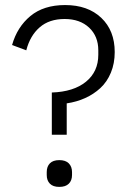

<svg xmlns="http://www.w3.org/2000/svg" viewBox="-20 -730 510 760"><path d="M185.1 -196.8V-363.8Q271.5 -366.7 320.3 -406.5Q369.1 -446.3 369.1 -513.2V-530.8Q369.1 -586.4 332.8 -620.6Q296.4 -654.8 235.8 -654.8Q174.8 -654.8 137 -621.8Q99.1 -588.9 84 -530.8L27.8 -551.8Q47.9 -623 100.3 -666.5Q152.8 -710 237.8 -710Q327.6 -710 380.9 -659.4Q434.1 -608.9 434.1 -523.9Q434.1 -479 418.9 -442.4Q403.8 -405.8 377.2 -381.3Q350.6 -356.9 317.1 -341.8Q283.7 -326.7 244.1 -320.8V-196.8ZM165 -37.1V-48.8Q165 -70.8 177.5 -83.5Q189.9 -96.2 214.8 -96.2Q239.7 -96.2 252.4 -83.3Q265.1 -70.3 265.1 -48.8V-37.1Q265.1 -15.6 252.4 -2.9Q239.7 9.8 214.8 9.8Q189.9 9.8 177.5 -2.9Q165 -15.6 165 -37.1Z"/></svg>

Font: Anuphan Light
Style: Regular
Weight: 300
Designer: Mike Abbink, Paul van der Laan, Pieter van Rosmalen, Mint Tantisuwanna
Foundry: Bold Monday; Cadson Demak
Version: Version 3.002;hotconv 1.0.109;makeotfexe 2.5.65596